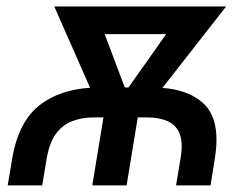

<svg xmlns="http://www.w3.org/2000/svg" viewBox="-20 -562 752 582"><path d="M3.4 0 17.1 -82Q36.6 -197.3 105.2 -247.1Q173.8 -296.9 280.8 -296.9H439.9Q546.4 -296.9 598.1 -247.1Q649.9 -197.3 631.3 -82L618.2 0H513.7L527.3 -82Q535.2 -128.4 524.9 -155.5Q514.6 -182.6 489 -194.3Q463.4 -206.1 425.3 -206.1H265.6Q228 -206.1 198.5 -194.6Q168.9 -183.1 149.4 -156.2Q129.9 -129.4 121.6 -82L107.9 0ZM259.8 0 304.2 -271H408.2L363.8 0ZM290.5 -210.9 144.5 -542.5H265.6L380.4 -238.3L363.8 -210.9ZM335 -210.9 330.1 -241.2 543 -542.5H665.5L406.2 -210.9ZM214.4 -458.5 227.5 -542.5H598.6L584.5 -458.5Z"/></svg>

Font: Inter 16pt Medium
Style: Italic
Weight: 500
Italic angle: -9.3988°
Version: Version 4.001;git-66647c0bb